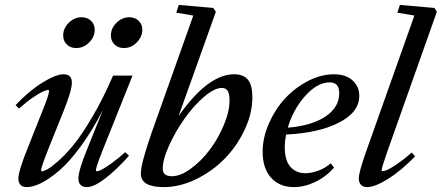

<svg xmlns="http://www.w3.org/2000/svg" viewBox="-20 -745 1786 776"><path d="M480.5 -550.8Q457.5 -550.8 442.9 -565.2Q428.2 -579.6 428.2 -601.6Q428.2 -630.9 450.9 -653.1Q473.6 -675.3 502.4 -675.3Q525.4 -675.3 540.3 -661.1Q555.2 -647 555.2 -625Q555.2 -596.2 532.7 -573.5Q510.3 -550.8 480.5 -550.8ZM287.6 -550.8Q264.6 -550.8 250 -565.2Q235.4 -579.6 235.4 -601.6Q235.4 -630.9 258.1 -653.1Q280.8 -675.3 309.6 -675.3Q332.5 -675.3 347.7 -661.1Q362.8 -647 362.8 -625Q362.8 -596.2 340.3 -573.5Q317.9 -550.8 287.6 -550.8ZM87.9 11.2Q71.8 11.2 63 2.2Q54.2 -6.8 54.2 -22.9Q54.2 -53.7 93.8 -151.4L152.8 -299.8Q178.2 -362.3 178.2 -377Q178.2 -381.3 174.3 -381.3Q168 -381.3 154.8 -375.7Q141.6 -370.1 114.7 -352.1Q87.9 -334 56.6 -306.2L43 -320.3Q97.2 -377.4 151.4 -411.1Q205.6 -444.8 237.3 -444.8Q270.5 -444.8 270.5 -411.1Q270.5 -379.9 237.8 -298.3L174.8 -141.6Q146 -67.9 146 -56.6Q146 -52.7 149.9 -52.7Q155.8 -52.7 170.7 -60.3Q185.5 -67.9 215.1 -93.8Q244.6 -119.6 277.1 -159.2Q309.6 -198.7 353 -272.2Q396.5 -345.7 437 -439.5H515.6L394 -135.7Q367.7 -68.8 367.7 -57.6Q367.7 -52.7 371.6 -52.7Q377.4 -52.7 391.1 -59.6Q404.8 -66.4 430.4 -84.7Q456.1 -103 486.3 -129.9L501.5 -115.7Q450.7 -58.6 405.3 -23.7Q359.9 11.2 331.1 11.2Q314.5 11.2 305.7 2.2Q296.9 -6.8 296.9 -22.9Q296.9 -55.2 329.1 -134.3L396 -300.8Q352.5 -216.3 305.9 -152.8Q259.3 -89.4 219 -55.2Q178.7 -21 146 -4.9Q113.3 11.2 87.9 11.2Z M641.6 11.2Q549.3 11.2 549.3 -43Q549.3 -84.5 593.8 -211.4L761.2 -682.1L692.4 -693.8L702.6 -725.1L841.8 -712.9L852.5 -697.3L701.7 -275.9Q820.3 -444.8 926.3 -444.8Q964.4 -444.8 982.2 -422.6Q1000 -400.4 1000 -353Q1000 -286.6 968.5 -220Q937 -153.3 887.2 -102.8Q837.4 -52.2 772 -20.5Q706.5 11.2 641.6 11.2ZM674.8 -32.7Q709.5 -32.7 751.5 -63.5Q793.5 -94.2 827.4 -139.2Q861.3 -184.1 884.5 -239Q907.7 -293.9 907.7 -339.4Q907.7 -365.7 900.4 -377.7Q893.1 -389.6 876.5 -389.6Q846.2 -389.6 803.7 -352.8Q761.2 -315.9 725.1 -264.6Q689 -213.4 663.3 -156.7Q637.7 -100.1 637.7 -63.5Q637.7 -32.7 674.8 -32.7Z M1167.5 11.2Q1109.9 11.2 1075.7 -26.6Q1041.5 -64.5 1041.5 -131.3Q1041.5 -188.5 1066.7 -245.8Q1091.8 -303.2 1131.8 -346.7Q1171.9 -390.1 1224.6 -417.5Q1277.3 -444.8 1329.6 -444.8Q1378.4 -444.8 1405.3 -419.7Q1432.1 -394.5 1432.1 -357.9Q1432.1 -291.5 1350.1 -249.5Q1268.1 -207.5 1136.2 -201.2Q1130.9 -173.3 1130.9 -149.9Q1130.9 -97.2 1153.6 -71Q1176.3 -44.9 1214.4 -44.9Q1237.8 -44.9 1265.9 -54.9Q1293.9 -64.9 1316.4 -85L1330.1 -67.9Q1298.8 -31.2 1254.9 -10Q1210.9 11.2 1167.5 11.2ZM1312.5 -412.1Q1262.7 -412.1 1213.9 -357.7Q1165 -303.2 1143.1 -229Q1239.3 -236.8 1295.2 -273.9Q1351.1 -311 1351.1 -368.7Q1351.1 -412.1 1312.5 -412.1Z M1463.9 11.2Q1447.8 11.2 1439 2Q1430.2 -7.3 1430.2 -23.9Q1430.2 -49.8 1460.9 -135.7L1654.8 -682.1L1585.9 -693.8L1596.2 -725.1L1735.8 -712.9L1745.6 -697.3L1545.9 -133.8Q1522.5 -66.9 1522.5 -57.1Q1522.5 -53.2 1526.9 -53.2Q1533.2 -53.2 1545.9 -58.6Q1558.6 -64 1585.4 -82.3Q1612.3 -100.6 1644 -128.4L1657.7 -113.3Q1603 -56.2 1549.3 -22.5Q1495.6 11.2 1463.9 11.2Z"/></svg>

Font: Elstob Medium
Style: Italic
Weight: 500
Italic angle: -20°
Designer: Peter S. Baker
Version: Version 1.015